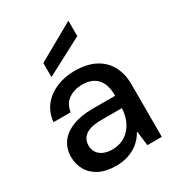

<svg xmlns="http://www.w3.org/2000/svg" viewBox="-181 -849 884 968"><g transform="rotate(-30 261.5 -364.5)"><path d="M213 12Q153 12 113.5 -8.5Q74 -29 54.5 -64Q35 -99 35 -140Q35 -189 60.5 -224Q86 -259 134.5 -278Q183 -297 251 -297H382Q382 -342 368.5 -371Q355 -400 329 -414.5Q303 -429 266 -429Q220 -429 186.5 -406.5Q153 -384 146 -337H46Q52 -392 82 -429.5Q112 -467 160 -487.5Q208 -508 266 -508Q337 -508 385 -483Q433 -458 457.5 -412.5Q482 -367 482 -305V0H398L388 -83H385Q372 -60 354.5 -42.5Q337 -25 315 -13Q293 -1 267.5 5.5Q242 12 213 12ZM236 -69Q270 -69 296.5 -82Q323 -95 341.5 -117.5Q360 -140 369.5 -168Q379 -196 380 -226H261Q217 -226 190.5 -216Q164 -206 152 -188Q140 -170 140 -146Q140 -123 151.5 -105.5Q163 -88 184.5 -78.5Q206 -69 236 -69ZM151 -539V-621L364 -741H367V-653Z"/></g></svg>

Font: DM Sans 36pt Medium
Style: Regular
Weight: 500
Designer: Colophon Foundry, Jonny Pinhorn
Foundry: Colophon Foundry
Version: Version 4.004;gftools[0.9.30]